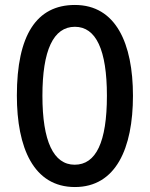

<svg xmlns="http://www.w3.org/2000/svg" viewBox="-20 -744 603 774"><path d="M516 -358C516 -569 447 -724 282 -724C127 -724 48 -602 48 -359C48 -149 115 10 282 10C447 10 516 -146 516 -358ZM151 -358C151 -541 195 -636 282 -636C367 -636 411 -543 411 -358C411 -171 367 -80 281 -80C196 -80 151 -174 151 -358Z"/></svg>

Font: Noto Sans Myanmar UI ExtraCondensed Medium
Style: Regular
Weight: 500
Width: 2
Designer: Monotype Design Team
Foundry: Monotype Imaging Inc.
Version: Version 2.103